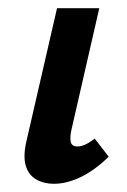

<svg xmlns="http://www.w3.org/2000/svg" viewBox="-20 -441 310 468"><path d="M111 7Q87 7 68.5 -3.5Q50 -14 43 -36.5Q36 -59 44 -95L119 -421H222L154 -124Q150 -106 152.5 -95Q155 -84 169 -84Q177 -84 186.5 -88Q196 -92 211 -103L245 -59Q211 -26 177 -9.5Q143 7 111 7Z"/></svg>

Font: Ysabeau Office
Style: Bold Italic
Weight: 700
Italic angle: -12°
Designer: Christian Thalmann (Catharsis Fonts)
Version: Version 2.001;gftools[0.9.30]; featfreeze: tnum,lnum,ss02